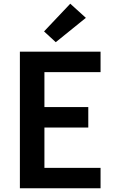

<svg xmlns="http://www.w3.org/2000/svg" viewBox="-20 -1013 640 1033"><path d="M87 0V-735H521V-625H219V-437H455V-327H219V-110H521V0ZM280 -786 217 -844 358 -993 442 -917Z"/></svg>

Font: Iosevka Curly XBdEx
Style: Regular
Weight: 800
Width: 7
Monospace: yes
Designer: Belleve Invis
Foundry: Belleve Invis
Version: Version 11.1.0; ttfautohint (v1.8.3)